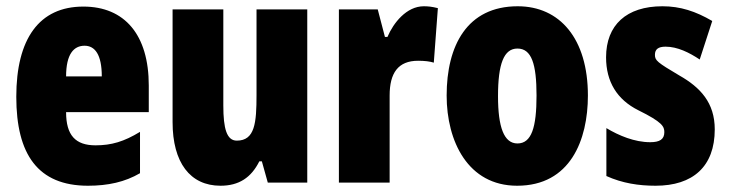

<svg xmlns="http://www.w3.org/2000/svg" viewBox="-20 -583 2326 613"><path d="M246 -562C105 -562 32 -459 32 -274C32 -90 101 10 261 10C325 10 379 -2 427 -30V-162C376 -131 336 -119 285 -119C221 -119 191 -151 191 -225H455V-310C455 -472 378 -562 246 -562ZM250 -437C283 -437 305 -409 305 -339H191C191 -411 216 -437 250 -437Z M961 -553H799V-280C799 -191 794 -134 736 -134C704 -134 693 -172 693 -246V-553H531V-193C531 -64 587 10 684 10C743 10 782 -16 808 -68H816L835 0H961Z M1333 -563C1278 -563 1236 -510 1217 -465H1209L1186 -553H1062V0H1224V-278C1224 -350 1251 -389 1315 -389C1336 -389 1352 -387 1365 -383L1378 -557C1358 -562 1346 -563 1333 -563Z M1857 -278C1857 -460 1767 -563 1633 -563C1471 -563 1406 -437 1406 -278C1406 -132 1474 10 1631 10C1801 10 1857 -136 1857 -278ZM1570 -276C1570 -380 1589 -428 1632 -428C1677 -428 1693 -379 1693 -278C1693 -176 1677 -125 1632 -125C1589 -125 1570 -177 1570 -276Z M2262 -170C2262 -255 2216 -304 2149 -342C2078 -384 2071 -390 2071 -408C2071 -426 2082 -434 2105 -434C2143 -434 2181 -415 2214 -393L2254 -516C2201 -547 2152 -563 2095 -563C1980 -563 1915 -503 1915 -400C1915 -322 1950 -265 2018 -231C2095 -193 2101 -179 2101 -161C2101 -138 2086 -129 2056 -129C2006 -129 1956 -150 1916 -174V-21C1967 2 2019 10 2073 10C2192 10 2262 -51 2262 -170Z"/></svg>

Font: Noto Sans Oriya ExtCond Blk
Style: Regular
Weight: 900
Width: 2
Designer: Amélie Bonet and Sol Matas
Foundry: Google LLC
Version: Version 2.006